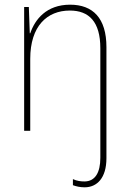

<svg xmlns="http://www.w3.org/2000/svg" viewBox="-20 -558 553 819"><path d="M341 241C394 241 434 201 434 117V-357C434 -481 376 -538 279 -538C178 -538 129 -475 109 -416H107L103 -528H83V0H109V-307C109 -447 181 -513 278 -513C359 -513 408 -466 408 -352V115C408 178 386 216 340 216C325 216 308 214 291 206V232C305 237 321 241 341 241Z"/></svg>

Font: Noto Sans Georgian SemiCondensed Thin
Style: Regular
Weight: 100
Width: 4
Designer: Monotype Design Team, Akaki Razmadze
Foundry: Google LLC
Version: Version 2.005